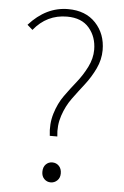

<svg xmlns="http://www.w3.org/2000/svg" viewBox="-54 -790 543 842"><g transform="rotate(5 217.5 -369.0)"><path d="M179.7 -190.4Q172.9 -242.2 187 -288.6Q201.2 -335 226.1 -369.6Q251 -404.3 276.9 -436.5Q302.7 -468.8 321.8 -506.8Q340.8 -544.9 340.8 -583Q340.8 -639.6 307.6 -678.7Q274.4 -717.8 210 -717.8Q121.1 -717.8 63.5 -646.5L40 -667Q115.2 -751 211.9 -751Q289.1 -751 333.5 -703.6Q377.9 -656.2 377.9 -585Q377.9 -543 358.9 -502.9Q339.8 -462.9 313.5 -429.2Q287.1 -395.5 261.7 -360.8Q236.3 -326.2 221.7 -282.2Q207 -238.3 212.9 -190.4ZM161.1 -30.3Q161.1 -51.8 172.9 -63.5Q184.6 -75.2 201.2 -75.2Q218.8 -75.2 230.5 -63Q242.2 -50.8 242.2 -30.3Q242.2 -10.7 230 1Q217.8 12.7 201.2 12.7Q184.6 12.7 172.9 1Q161.1 -10.7 161.1 -30.3Z"/></g></svg>

Font: Bpmf Zihi Sans ExtraLight
Style: ExtraLight
Weight: 250
Foundry: But Ko
Version: Version 1.320